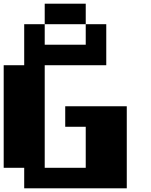

<svg xmlns="http://www.w3.org/2000/svg" viewBox="-20 -1020 818 1040"><path d="M444.4 -888.9H222.2V-1000H444.4ZM444.4 -777.8V-888.9H555.6V-666.7H222.2V-111.1H444.4V-333.3H333.3V-444.4H666.7V0H111.1V-111.1H0V-666.7H111.1V-888.9H222.2V-777.8Z"/></svg>

Font: Pixeloid Sans
Style: Bold
Weight: 700
Monospace: yes
Designer: GGBot
Version: 0.3